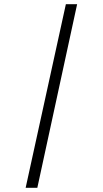

<svg xmlns="http://www.w3.org/2000/svg" viewBox="-20 -780 493 921"><path d="M103 121H159L350 -760H296Z"/></svg>

Font: Noto Serif Devanagari Condensed Medium
Style: Regular
Weight: 500
Width: 3
Designer: Universal Thirst, Indian Type Foundry and the Monotype Design Team
Foundry: Monotype Imaging Inc.
Version: Version 2.004